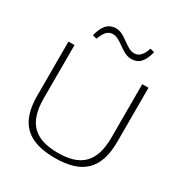

<svg xmlns="http://www.w3.org/2000/svg" viewBox="-160 -783 856 908"><g transform="rotate(30 267.5 -329.0)"><path d="M49 -205C49 -56 118 9 268 9C416 9 486 -56 486 -205V-500H452V-209C452 -76 394 -19 268 -19C141 -19 82 -76 82 -209V-500H49ZM134 -584 157 -578C171 -617 187 -636 215 -636C258 -636 295 -577 346 -577C387 -577 410 -601 425 -659L402 -665C388 -624 370 -607 345 -607C301 -607 264 -667 215 -667C170 -667 148 -638 134 -584Z"/></g></svg>

Font: LT Wave Text Thin
Style: Regular
Weight: 100
Designer: Daniel Lyons
Version: Version 2.5 (Glyphs App)